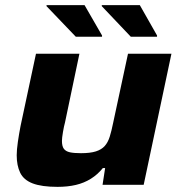

<svg xmlns="http://www.w3.org/2000/svg" viewBox="-20 -719 700 747"><path d="M204 8Q142 8 107 -5.5Q72 -19 58.5 -47Q45 -75 45 -115Q45 -136 49.5 -167Q54 -198 60 -229L120 -510H289L233 -243Q229 -229 225 -205.5Q221 -182 221 -171Q221 -150 228.5 -140Q236 -130 252 -126.5Q268 -123 295 -123Q331 -123 353 -130Q375 -137 387.5 -151Q400 -165 407 -187.5Q414 -210 420 -240L478 -510H647L539 0H379L389 -65H380Q360 -40 333.5 -23.5Q307 -7 275 0.5Q243 8 204 8ZM275 -576 161 -695V-699H309L377 -581V-576ZM489 -576 376 -695V-699H524L591 -581V-576Z"/></svg>

Font: Saira Expanded
Style: Bold Italic
Weight: 700
Width: 7
Italic angle: -12°
Designer: Hector Gatti with collaboration of the Omnibus-Type team
Foundry: Omnibus-Type
Version: Version 1.101